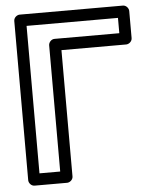

<svg xmlns="http://www.w3.org/2000/svg" viewBox="-52 -744 630 812"><g transform="rotate(-5 262.5 -338.0)"><path d="M175 -561V-25H87V-651H475V-586H200C184.9 -586 175 -571.7 175 -561ZM225 -536H500C510.7 -536 525 -545.9 525 -561V-676C525 -686.7 515.1 -701 500 -701H62C51.3 -701 37 -691.1 37 -676V0C37 10.7 46.9 25 62 25H200C210.7 25 225 15.1 225 0Z"/></g></svg>

Font: Fog Sans
Style: Outline
Weight: 700
Foundry: Intel Corporation
Version: Version 1.00